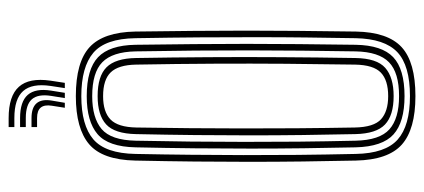

<svg xmlns="http://www.w3.org/2000/svg" viewBox="-298 -550 1015 460"><g transform="rotate(90 210.0 -319.5)"><path d="M209.8 6.8Q128.2 6.8 92.3 -26.3Q56.5 -59.5 55.1 -135.6Q54.1 -211.2 53.5 -276.1Q52.9 -341.1 52.9 -402.2Q52.9 -463.4 53.5 -527.1Q54.1 -590.9 55.1 -664.1Q56.5 -740.6 92.4 -773.7Q128.4 -806.8 209.8 -806.8Q289.2 -806.8 325.9 -774.2Q362.5 -741.6 364.2 -664.1Q365.6 -599 366.4 -536.2Q367.2 -473.5 367.2 -409.7Q367.2 -345.9 366.5 -278.2Q365.8 -210.5 364.2 -135.5Q362.5 -57 325.1 -25.1Q287.7 6.8 209.8 6.8ZM209.8 -6.3Q279.5 -6.3 313.3 -35.1Q347 -64 348.3 -136Q349.7 -204.8 350.3 -268.4Q351 -332 351.1 -394.8Q351.2 -457.6 350.6 -523.8Q349.9 -589.9 348.3 -663.7Q347 -734.8 313.8 -764.3Q280.6 -793.7 209.8 -793.7Q136.5 -793.7 104.4 -763.4Q72.4 -733.1 71 -663.7Q69.9 -603.5 69.3 -545.5Q68.6 -487.5 68.6 -425.7Q68.5 -363.9 69 -293Q69.5 -222.1 71 -136Q72.1 -63.9 106 -35.1Q140 -6.3 209.8 -6.3ZM209.8 -19.3Q145.2 -19.3 116.6 -46.4Q87.9 -73.5 86.8 -136Q85.8 -211.2 85.2 -276.1Q84.6 -341 84.6 -402.2Q84.6 -463.3 85.2 -527.1Q85.8 -590.8 86.8 -663.7Q87.9 -726.4 116.4 -753.5Q145 -780.7 209.8 -780.7Q272.2 -780.7 301.6 -754.2Q330.9 -727.8 332.5 -663.4Q333.9 -601.4 334.7 -539Q335.5 -476.5 335.5 -411.9Q335.5 -347.2 334.8 -278.7Q334.1 -210.3 332.5 -136.4Q331.2 -71.1 300.9 -45.2Q270.6 -19.3 209.8 -19.3ZM209.8 -32.4Q261.7 -32.4 288.6 -54.9Q315.4 -77.5 316.6 -136.7Q318 -204.2 318.7 -268.5Q319.3 -332.7 319.4 -396.5Q319.5 -460.2 318.9 -526.1Q318.2 -592.1 316.6 -663Q315.4 -721.3 289.3 -744.5Q263.2 -767.6 209.8 -767.6Q153.4 -767.6 128.6 -743.4Q103.7 -719.3 102.6 -663.4Q101.5 -598.6 100.9 -536.1Q100.2 -473.7 100.2 -410.3Q100.1 -346.8 100.7 -279.1Q101.4 -211.4 102.6 -136.4Q103.7 -80.9 128.6 -56.6Q153.4 -32.4 209.8 -32.4ZM209.8 -45.4Q162 -45.4 140.7 -66.7Q119.3 -88 118.5 -137.4Q117 -224.1 116.5 -310.3Q115.9 -396.5 116.5 -484.3Q117 -572.1 118.5 -662.9Q119.3 -714.5 142.1 -734.5Q164.9 -754.6 209.8 -754.6Q255.9 -754.6 277.8 -733.9Q299.7 -713.2 300.8 -662.7Q302.2 -598.8 303 -536.5Q303.8 -474.2 303.8 -410.7Q303.8 -347.1 303.1 -279.6Q302.4 -212 300.8 -137.3Q299.7 -86.1 277.5 -65.8Q255.2 -45.4 209.8 -45.4ZM209.8 -58.5Q247.5 -58.5 265.8 -76.3Q284.2 -94.1 285 -138.4Q285.9 -204 286.6 -266.6Q287.2 -329.2 287.2 -392.3Q287.3 -455.4 286.8 -521.8Q286.3 -588.3 285 -661.3Q284.2 -707.2 265.2 -724.4Q246.2 -741.5 209.8 -741.5Q171.7 -741.5 153.4 -723.9Q135.1 -706.2 134.3 -662.4Q133 -579.2 132.3 -496.2Q131.7 -413.2 132.1 -325Q132.5 -236.7 134.3 -137.4Q135.1 -95.1 152.8 -76.8Q170.5 -58.5 209.8 -58.5ZM190.6 33.2 185.3 67.9Q179 111.9 197.6 133Q216.2 154.1 262.4 154.1H283.9V167.8H262.4Q209.3 167.8 187.4 143.2Q165.4 118.7 172.7 67.9L178 33.2ZM237.7 33.2 232.8 64.4Q230 81.9 237.2 90.8Q244.4 99.7 262.4 99.7H283.9V113H262.4Q237.2 113 226.8 100.7Q216.4 88.4 220.5 64.4L225.8 33.2ZM214.5 33.2 209.2 66.2Q204.4 97.2 217.2 112Q230.1 126.7 262.4 126.7H283.9V140.4H262.4Q222.9 140.4 206.8 122Q190.7 103.5 196.6 66.2L201.9 33.2Z"/></g></svg>

Font: Big Shoulders Inline Text Thin
Style: Regular
Weight: 100
Designer: Patric King
Foundry: XO Type Co
Version: Version 2.002